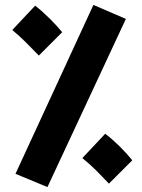

<svg xmlns="http://www.w3.org/2000/svg" viewBox="-20 -724 578 781"><path d="M173 37 492 -647 360 -704 43 -17ZM138 -498 233 -593C204 -628 165 -668 123 -701L30 -602C73 -566 96 -541 138 -498ZM423 23 518 -72C489 -108 450 -148 408 -180L315 -81C358 -46 381 -21 423 23Z"/></svg>

Font: Noto Sans Arabic UI Cn Bk
Style: Regular
Weight: 900
Width: 3
Designer: Monotype Design Team, Nadine Chahine and Nizar Qandah
Foundry: Monotype Imaging Inc.
Version: Version 2.010